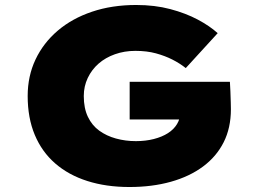

<svg xmlns="http://www.w3.org/2000/svg" viewBox="-20 -740 1035 770"><path d="M499 10Q406 10 330.5 -14Q255 -38 201.5 -84.5Q148 -131 119.5 -199Q91 -267 91 -355Q91 -435 122.5 -501.5Q154 -568 211.5 -617Q269 -666 349 -693Q429 -720 526 -720Q601 -720 663 -703.5Q725 -687 773 -661.5Q821 -636 853 -607L725 -467Q701 -486 671.5 -501Q642 -516 605.5 -526Q569 -536 523 -536Q479 -536 441 -522.5Q403 -509 375.5 -485Q348 -461 332 -427.5Q316 -394 316 -355Q316 -306 332.5 -271.5Q349 -237 378 -216Q407 -195 445 -184.5Q483 -174 525 -174Q564 -174 597 -182.5Q630 -191 653.5 -206Q677 -221 690 -242.5Q703 -264 703 -289L704 -314L732 -261H500V-412H902Q903 -398 904 -374Q905 -350 905.5 -328.5Q906 -307 906 -302Q906 -227 877 -169.5Q848 -112 794 -72Q740 -32 665 -11Q590 10 499 10Z"/></svg>

Font: Lexend Mega Black
Style: Regular
Weight: 900
Version: Version 1.007